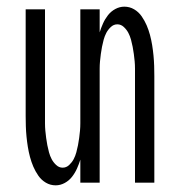

<svg xmlns="http://www.w3.org/2000/svg" viewBox="-20 -548 540 576"><path d="M147 8Q131 8 117.5 0Q104 -8 95 -21Q86 -34 80 -48Q74 -62 70 -77Q66 -92 63.5 -107.5Q61 -123 59.5 -138.5Q58 -154 57.5 -169.5Q57 -185 57 -200V-520H115V-200Q115 -189 115 -178Q115 -167 116 -156Q117 -145 118.5 -134Q120 -123 122 -112.5Q124 -102 127 -91Q130 -80 135 -70.5Q140 -61 148.5 -53Q157 -45 168 -45Q179 -45 187.5 -53Q196 -61 201 -70.5Q206 -80 209 -91Q212 -102 214 -112.5Q216 -123 217.5 -134Q219 -145 220 -156Q221 -167 221 -178Q221 -189 221 -200V-520H279V-451Q283 -464 289 -477.5Q295 -491 304 -502.5Q313 -514 326 -521Q339 -528 353 -528Q369 -528 382.5 -520Q396 -512 405 -499Q414 -486 420 -472Q426 -458 430 -443Q434 -428 436.5 -412.5Q439 -397 440.5 -381.5Q442 -366 442.5 -350.5Q443 -335 443 -320V0H385V-320Q385 -331 385 -342Q385 -353 384 -364Q383 -375 381.5 -386Q380 -397 378 -407.5Q376 -418 373 -429Q370 -440 365 -449.5Q360 -459 351.5 -467Q343 -475 332 -475Q321 -475 312.5 -467Q304 -459 299 -449.5Q294 -440 291 -429Q288 -418 286 -407.5Q284 -397 282.5 -386Q281 -375 280 -364Q279 -353 279 -342Q279 -331 279 -320V0H221V-69Q217 -56 211 -42.5Q205 -29 196 -17.5Q187 -6 174 1Q161 8 147 8Z"/></svg>

Font: Iosevka Fixed SS04 Light
Style: Regular
Weight: 300
Monospace: yes
Designer: Belleve Invis
Foundry: Belleve Invis
Version: Version 32.5.0